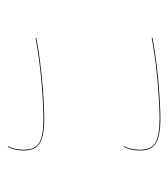

<svg xmlns="http://www.w3.org/2000/svg" viewBox="10 -540 426 486"><g transform="rotate(-90 223.0 -297.0)"><path d="M85 -450Q85 -472 94 -490H96Q87 -472 87 -450Q87 -421 105 -410.5Q123 -400 166 -400Q200 -400 258.5 -405Q317 -410 370 -420V-418Q316 -408 258 -403Q200 -398 166 -398Q122 -398 103.5 -409.5Q85 -421 85 -450ZM85 -156Q85 -178 94 -196H96Q87 -178 87 -156Q87 -127 105 -116.5Q123 -106 166 -106Q199 -106 258 -111Q317 -116 370 -126V-124Q316 -114 258 -109Q200 -104 166 -104Q122 -104 103.5 -115.5Q85 -127 85 -156Z"/></g></svg>

Font: FiraGO Two
Style: Regular
Weight: 100
Designer: bBox Type
Foundry: bBox Type GmbH
Version: Version 1.001